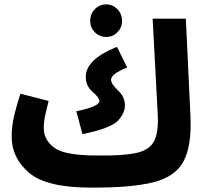

<svg xmlns="http://www.w3.org/2000/svg" viewBox="-20 -832 939 873"><path d="M393 21Q576 22 676.5 -3Q777 -28 814.5 -98.5Q852 -169 846 -304L825 -747H674L697 -316Q702 -234 681.5 -192Q661 -150 599.5 -136.5Q538 -123 419 -125ZM355 -222Q485 -249 516.5 -283.5Q548 -318 548 -352Q548 -392 516.5 -421Q485 -450 485 -470Q485 -496 558 -525L512 -619Q370 -562 370 -483Q370 -441 401 -414.5Q432 -388 432 -372Q432 -348 327 -326ZM393 21 439 -11 419 -125Q274 -125 226.5 -160.5Q179 -196 179 -250Q179 -280 186.5 -312Q194 -344 201 -373L73 -406Q60 -368 46.5 -315Q33 -262 33 -211Q33 -114 112 -46.5Q191 21 393 21ZM463 -664Q493 -664 514 -685.5Q535 -707 535 -737Q535 -768 514 -790Q493 -812 463 -812Q432 -812 411 -790Q390 -768 390 -737Q390 -707 411 -685.5Q432 -664 463 -664Z"/></svg>

Font: Noto Sans Arabic Condensed Extra
Style: Regular
Weight: 800
Width: 3
Designer: Nadine Chahine - Monotype Design Team
Foundry: Monotype Imaging Inc.
Version: Version 1.902